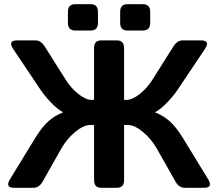

<svg xmlns="http://www.w3.org/2000/svg" viewBox="-20 -892 1036 912"><path d="M46.9 0Q2.4 0 28.3 -42L146 -234.4Q180.7 -291 211.7 -317.6Q242.7 -344.2 279.8 -358.4V-358.9Q252 -373.5 221.7 -405.5Q191.4 -437.5 172.4 -465.8L43.5 -658.2Q15.1 -700.2 62 -700.2H148.4Q174.3 -700.2 192.4 -671.4L292.5 -512.7Q317.9 -472.7 352.8 -445.1Q387.7 -417.5 415.5 -417.5H426.8V-663.6Q426.8 -700.2 460.9 -700.2H535.2Q569.3 -700.2 569.3 -663.6V-417.5H580.6Q608.4 -417.5 643.3 -445.1Q678.2 -472.7 703.6 -512.7L803.7 -671.4Q821.8 -700.2 847.7 -700.2H934.1Q981 -700.2 952.6 -658.2L823.7 -465.8Q804.7 -437.5 774.4 -405.5Q744.1 -373.5 716.3 -358.9V-358.4Q753.4 -344.2 784.4 -317.6Q815.4 -291 850.1 -234.4L967.8 -42Q993.7 0 949.2 0H857.9Q830.1 0 814 -28.8L724.1 -187.5Q698.7 -232.4 658.7 -265.4Q618.7 -298.3 587.9 -298.3H569.3V-36.6Q569.3 0 535.2 0H460.9Q426.8 0 426.8 -36.6V-298.3H408.2Q377.4 -298.3 337.4 -265.4Q297.4 -232.4 272 -187.5L182.1 -28.8Q166 0 138.2 0ZM336.9 -747.1Q302.7 -747.1 302.7 -783.7V-835.4Q302.7 -872.1 336.9 -872.1H411.1Q445.3 -872.1 445.3 -835.4V-783.7Q445.3 -747.1 411.1 -747.1ZM585 -747.1Q550.8 -747.1 550.8 -783.7V-835.4Q550.8 -872.1 585 -872.1H659.2Q693.4 -872.1 693.4 -835.4V-783.7Q693.4 -747.1 659.2 -747.1Z"/></svg>

Font: Istok
Style: Bold
Weight: 700
Designer: Andrey V. Panov
Foundry: Andrey V. Panov
Version: Version 1.0.1